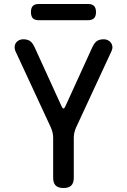

<svg xmlns="http://www.w3.org/2000/svg" viewBox="-20 -938 640 968"><path d="M300 10Q274 10 261 -2.5Q248 -15 248 -42V-244Q248 -257 245 -269.5Q242 -282 237 -294L57 -682Q53 -694 54 -704.5Q55 -715 61 -723Q67 -731 76.5 -735.5Q86 -740 96 -740Q117 -740 130 -732Q143 -724 154 -701L290 -403Q295 -391 300 -391Q305 -391 310 -403L446 -701Q457 -724 470 -732Q483 -740 504 -740Q514 -740 523.5 -735.5Q533 -731 539 -723Q545 -715 546.5 -704.5Q548 -694 543 -682L363 -294Q358 -282 355 -269.5Q352 -257 352 -244V-42Q352 -15 339 -2.5Q326 10 300 10ZM177 -836Q155 -836 145.5 -846Q136 -856 136 -877Q136 -898 145.5 -908Q155 -918 177 -918H423Q444 -918 454 -908Q464 -898 464 -877Q464 -856 454 -846Q444 -836 423 -836Z"/></svg>

Font: Maple Mono NL Medium
Style: Regular
Weight: 500
Monospace: yes
Designer: subframe7536
Version: Version 7.000